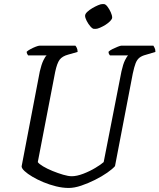

<svg xmlns="http://www.w3.org/2000/svg" viewBox="-20 -930 789 950"><path d="M320 0Q290 0 257.5 -8Q225 -16 195 -28.5Q165 -41 140.5 -55.5Q116 -70 101.5 -83.5Q87 -97 87 -107L177 -577Q185 -611 194.5 -631Q204 -651 211 -656H119Q118 -658 115 -662.5Q112 -667 112 -674Q118 -680 131 -687Q144 -694 157 -699Q170 -704 176 -704H353Q356 -701 360 -693Q364 -685 364 -673L318 -660Q288 -652 275 -634.5Q262 -617 253 -574L167 -128Q173 -119 193 -107Q213 -95 240 -84Q267 -73 292.5 -65.5Q318 -58 335 -58Q360 -58 392.5 -70.5Q425 -83 453 -100Q481 -117 493 -128L581 -577Q589 -613 598.5 -632Q608 -651 614 -656H524Q522 -658 519.5 -662.5Q517 -667 517 -674Q524 -681 537 -687.5Q550 -694 563 -699Q576 -704 580 -704H739Q741 -700 745 -693Q749 -686 749 -673L702 -659Q682 -654 670 -644.5Q658 -635 651 -617Q644 -599 637 -566L549 -108Q537 -94 510.5 -75.5Q484 -57 450 -40Q416 -23 382 -11.5Q348 0 320 0ZM453 -787Q445 -787 434.5 -799Q424 -811 415.5 -826.5Q407 -842 407 -852Q407 -860 417.5 -870.5Q428 -881 443 -889.5Q458 -898 471.5 -904Q485 -910 493 -910Q502 -910 511.5 -897.5Q521 -885 528 -869.5Q535 -854 535 -843Q535 -836 525.5 -826Q516 -816 502.5 -807.5Q489 -799 475 -793Q461 -787 453 -787ZM446 -787Q438 -787 427.5 -799Q417 -811 409 -826.5Q401 -842 401 -852Q401 -861 411.5 -871Q422 -881 436.5 -889.5Q451 -898 465 -904Q479 -910 487 -910Q495 -910 505 -897.5Q515 -885 521.5 -869.5Q528 -854 528 -843Q528 -836 518.5 -826Q509 -816 495.5 -807.5Q482 -799 468 -793Q454 -787 446 -787Z"/></svg>

Font: Texturina Medium 12pt Light
Style: Italic
Weight: 300
Italic angle: -11°
Version: Version 1.002